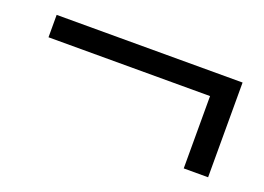

<svg xmlns="http://www.w3.org/2000/svg" viewBox="-51 -509 632 459"><g transform="rotate(20 265.0 -279.5)"><path d="M29 -343V-400H502V-159H440V-343Z"/></g></svg>

Font: Source Serif 4
Style: Regular
Weight: 400
Designer: Frank Grießhammer
Foundry: Adobe
Version: Version 4.005;hotconv 1.1.0;makeotfexe 2.6.0